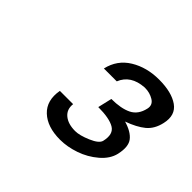

<svg xmlns="http://www.w3.org/2000/svg" viewBox="-98 -875 675 675"><g transform="rotate(45 239.0 -538.0)"><path d="M376 -546.9H375Q415 -535.2 431.4 -513.9Q447.8 -492.7 438 -449.2Q430.7 -417.5 400.4 -391.6Q370.1 -365.7 332.3 -352.8Q294.4 -339.8 258.8 -339.8Q195.3 -339.8 161.1 -372.1Q127 -404.3 137.2 -460.9H203.1Q199.7 -432.1 219.7 -415.5Q239.7 -398.9 274.9 -398.9Q296.9 -398.9 331.1 -413.6Q365.2 -428.2 369.1 -444.8Q378.9 -486.3 353.5 -501.2Q328.1 -516.1 272.9 -516.1L285.2 -568.8Q333 -568.8 361.8 -583Q390.6 -597.2 398.9 -634.8Q403.8 -656.7 384.5 -668.5Q365.2 -680.2 341.8 -680.2H338.9Q274.9 -675.8 254.9 -626H190.9Q203.1 -679.7 249 -707.8Q294.9 -735.8 356 -735.8Q418.5 -735.8 452.4 -711.9Q486.3 -688 475.1 -639.2Q466.8 -602.1 442.4 -582Q418 -562 376 -546.9Z"/></g></svg>

Font: Perun
Style: Italic
Weight: 400
Italic angle: -12°
Foundry: Stefan Peev, Context Ltd
Version: Version 001.000